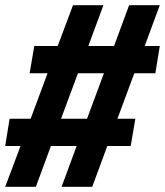

<svg xmlns="http://www.w3.org/2000/svg" viewBox="-63 -737 635 739"><path d="M-43 -18 16 -175H-43L-26 -280H55L120 -455H51L69 -560H159L218 -717H335L277 -560H376L434 -717H552L494 -560H552L535 -455H454L389 -280H458L440 -175H350L292 -18H174L232 -175H133L75 -18ZM272 -280 337 -455H237L172 -280Z"/></svg>

Font: Iosevka SS04 Extrabold
Style: Italic
Weight: 800
Italic angle: -9°
Monospace: yes
Designer: Belleve Invis
Foundry: Belleve Invis
Version: Version 19.0.0; ttfautohint (v1.8.4)